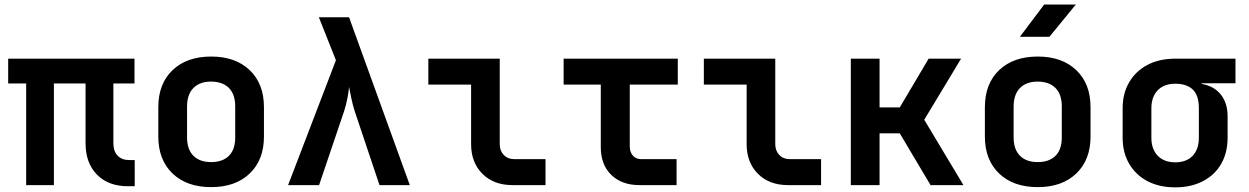

<svg xmlns="http://www.w3.org/2000/svg" viewBox="-20 -805 5432 835"><path d="M536.1 4.9Q451.2 4.9 401.6 -45.7Q352.1 -96.2 352.1 -182.1V-441.9H214.4V0H93.8V-441.9H15.6V-549.8H564.9V-441.9H473.1V-182.1Q473.1 -147 491.7 -127.9Q510.3 -108.9 542 -108.9H565.9V4.9Z M898.4 8.8Q792.5 8.8 730.5 -50.3Q668.5 -109.9 668.5 -210.9V-338.9Q668.5 -440.9 730.5 -500Q792.5 -559.1 898.4 -559.1Q1003.9 -559.1 1065.9 -500Q1127.9 -440.9 1127.9 -338.9V-210.9Q1127.9 -109.9 1065.9 -50.3Q1003.9 8.8 898.4 8.8ZM898.4 -100.1Q947.8 -100.1 975.6 -127.4Q1002.9 -154.8 1002.9 -207V-342.8Q1002.9 -394.5 975.6 -422.4Q948.2 -449.7 898.4 -450.2Q848.6 -450.2 821.3 -422.4Q793.9 -395 793.5 -342.8V-207Q793.5 -155.3 821.3 -127.4Q848.6 -100.1 898.4 -100.1Z M1232.9 0 1440.9 -543 1366.7 -730H1498L1762.2 0H1630.4L1522.5 -321.8Q1513.7 -349.6 1507.6 -379.4Q1501.5 -409.2 1498 -426.8Q1496.6 -408.7 1491.2 -379.4Q1485.8 -350.1 1476.6 -321.8L1367.7 0Z M2208.5 0Q2127.4 0 2078.1 -49.1Q2028.8 -98.1 2028.8 -178.2V-437H1842.8V-549.8H2153.3V-178.2Q2153.3 -149.4 2170.9 -131.1Q2188.5 -112.8 2217.3 -112.8H2352.5V0Z M2760.7 0Q2684.1 0 2638.4 -44.4Q2592.8 -88.9 2592.8 -165V-437H2431.2V-549.8H2927.7V-437H2718.8V-168Q2718.8 -144 2732.2 -128.4Q2745.6 -112.8 2769.5 -112.8H2922.4V0Z M3406.7 0Q3325.7 0 3276.4 -49.1Q3227.1 -98.1 3227.1 -178.2V-437H3041V-549.8H3351.6V-178.2Q3351.6 -149.4 3369.1 -131.1Q3386.7 -112.8 3415.5 -112.8H3550.8V0Z M3680.2 0V-549.8H3805.2V-337.9H3893.1L4018.6 -549.8H4159.7L3999.5 -284.2L4169.9 0H4026.9L3893.1 -225.1H3805.2V0Z M4415.5 -645 4521 -785.2H4658.7L4543.9 -645ZM4493.2 8.8Q4387.2 8.8 4325.2 -50.3Q4263.2 -109.9 4263.2 -210.9V-338.9Q4263.2 -440.9 4325.2 -500Q4387.2 -559.1 4493.2 -559.1Q4598.6 -559.1 4660.6 -500Q4722.7 -440.9 4722.7 -338.9V-210.9Q4722.7 -109.9 4660.6 -50.3Q4598.6 8.8 4493.2 8.8ZM4493.2 -100.1Q4542.5 -100.1 4570.3 -127.4Q4597.7 -154.8 4597.7 -207V-342.8Q4597.7 -394.5 4570.3 -422.4Q4543 -449.7 4493.2 -450.2Q4443.4 -450.2 4416 -422.4Q4388.7 -395 4388.2 -342.8V-207Q4388.2 -155.3 4416 -127.4Q4443.4 -100.1 4493.2 -100.1Z M5091.3 9.8Q5021.5 9.8 4970.5 -17.1Q4919.4 -43.9 4890.9 -92.5Q4862.3 -141.1 4862.3 -206.1V-334Q4862.3 -398.9 4890.9 -447.5Q4919.4 -496.1 4970.5 -522.9Q5021.5 -549.8 5091.3 -549.8H5353V-442.9H5206.1V-439.9Q5259.3 -431.2 5289.1 -394Q5318.8 -356.9 5318.8 -298.8V-206.1Q5318.8 -141.1 5291 -92.5Q5263.2 -43.9 5211.4 -17.1Q5159.7 9.8 5091.3 9.8ZM5091.3 -99.1Q5139.6 -99.1 5166.7 -127.4Q5193.8 -155.8 5193.8 -206.1V-334Q5193.8 -391.1 5167 -416Q5140.1 -440.9 5091.3 -440.9Q5042.5 -440.9 5014.9 -412.4Q4987.3 -383.8 4987.3 -334V-206.1Q4987.3 -156.2 5014.9 -127.7Q5042.5 -99.1 5091.3 -99.1Z"/></svg>

Font: UDEV Gothic 35
Style: Bold
Weight: 700
Version: v2.1.0; ttfautohint (v1.8.4.7-5d5b-dirty) -l 6 -r 45 -G 200 